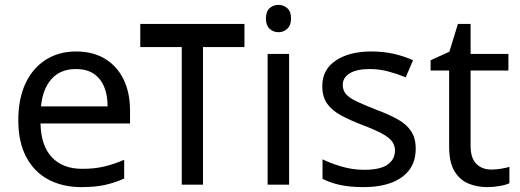

<svg xmlns="http://www.w3.org/2000/svg" viewBox="-20 -757 2130 787"><path d="M292 -546Q361 -546 410.5 -516Q460 -486 486.5 -431.5Q513 -377 513 -304V-251H146Q148 -160 192.5 -112.5Q237 -65 317 -65Q368 -65 407.5 -74.5Q447 -84 489 -102V-25Q448 -7 408 1.5Q368 10 313 10Q237 10 178.5 -21Q120 -52 87.5 -113.5Q55 -175 55 -264Q55 -352 84.5 -415Q114 -478 167.5 -512Q221 -546 292 -546ZM291 -474Q228 -474 191.5 -433.5Q155 -393 148 -321H421Q421 -367 407 -401Q393 -435 364.5 -454.5Q336 -474 291 -474Z M982 -659V-564H812V0H725V-564H555V-659Z M1165 -536V0H1077V-536ZM1122 -737Q1142 -737 1157.5 -723.5Q1173 -710 1173 -681Q1173 -653 1157.5 -639Q1142 -625 1122 -625Q1100 -625 1085 -639Q1070 -653 1070 -681Q1070 -710 1085 -723.5Q1100 -737 1122 -737Z M1684 -148Q1684 -96 1658 -61Q1632 -26 1584 -8Q1536 10 1470 10Q1414 10 1373.5 1Q1333 -8 1302 -24V-104Q1334 -88 1379.5 -74.5Q1425 -61 1472 -61Q1539 -61 1569 -82.5Q1599 -104 1599 -140Q1599 -160 1588 -176Q1577 -192 1548.5 -208Q1520 -224 1467 -244Q1415 -264 1378 -284Q1341 -304 1321 -332Q1301 -360 1301 -404Q1301 -472 1356.5 -509Q1412 -546 1502 -546Q1551 -546 1593.5 -536.5Q1636 -527 1673 -510L1643 -440Q1609 -454 1572 -464Q1535 -474 1496 -474Q1442 -474 1413.5 -456.5Q1385 -439 1385 -409Q1385 -387 1398 -371.5Q1411 -356 1441.5 -341.5Q1472 -327 1523 -307Q1574 -288 1610 -268Q1646 -248 1665 -219.5Q1684 -191 1684 -148Z M1993 -62Q2013 -62 2034 -65.5Q2055 -69 2068 -73V-6Q2054 1 2028 5.5Q2002 10 1978 10Q1936 10 1900.5 -4.5Q1865 -19 1843 -55Q1821 -91 1821 -156V-468H1745V-510L1822 -545L1857 -659H1909V-536H2064V-468H1909V-158Q1909 -109 1932.5 -85.5Q1956 -62 1993 -62Z"/></svg>

Font: utelugu85
Style: Book
Weight: 400
Designer: Jelle Bosma - Monotype Design Team
Foundry: Monotype Imaging Inc.
Version: Version 2.003